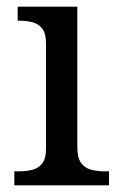

<svg xmlns="http://www.w3.org/2000/svg" viewBox="-20 -556 360 576"><path d="M23 0V-42H36Q58 -42 76.5 -46.5Q95 -51 106.5 -65.5Q118 -80 118 -109V-426Q118 -456 106.5 -470.5Q95 -485 76.5 -489.5Q58 -494 36 -494H33V-536H212V-114Q212 -83 223 -67.5Q234 -52 253 -47Q272 -42 294 -42H307V0Z"/></svg>

Font: Noto Serif Toto
Style: Regular
Weight: 400
Designer: Monotype Design Team
Foundry: Monotype Imaging Inc.
Version: Version 2.001